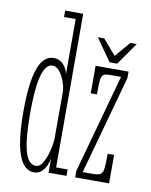

<svg xmlns="http://www.w3.org/2000/svg" viewBox="-85 -813 695 886"><g transform="rotate(10 262.5 -370.0)"><path d="M135.5 10Q105 10 83.5 -17.5Q62 -45 50.5 -104.2Q39 -163.5 39 -259Q39 -356.5 50.8 -415Q62.5 -473.5 83.8 -499.5Q105 -525.5 133.5 -525.5Q155.5 -525.5 169.8 -515Q184 -504.5 192 -489.8Q200 -475 202.5 -462V-720H148V-750H232.5V-30H286.5V0H202.5V-67.5Q201 -54.5 193.2 -36Q185.5 -17.5 171.5 -3.8Q157.5 10 135.5 10ZM139 -21Q157 -21 170.2 -43Q183.5 -65 192 -97Q200.5 -129 202.5 -159V-383.5Q200 -408.5 190.2 -433Q180.5 -457.5 166.2 -473.8Q152 -490 135.5 -490Q116.5 -490 104 -471.8Q91.5 -453.5 84.2 -421.2Q77 -389 74 -346.8Q71 -304.5 71 -256.5Q71 -196.5 75 -152.2Q79 -108 87 -78.8Q95 -49.5 108 -35.2Q121 -21 139 -21ZM327 0V-30L455 -493.5H404Q382.5 -493.5 373 -487.5Q363.5 -481.5 361.5 -460.5Q359.5 -439.5 359.5 -394.5H330.5V-523.5H485V-493.5L357 -30H402.5Q429 -30 440 -36.8Q451 -43.5 453.5 -65.8Q456 -88 456 -133.5H486V0ZM391.5 -550.5 318 -655H348L409 -584L470 -655H500L427 -550.5Z"/></g></svg>

Font: Imbue Thin 10pt Thin
Style: Regular
Weight: 250
Version: Version 1.102